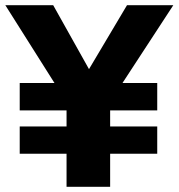

<svg xmlns="http://www.w3.org/2000/svg" viewBox="-20 -720 688 740"><path d="M236.5 0V-127.5H56V-232.5H236.5V-294.5H56V-400H190L0.5 -700H185L323 -453.5L469.5 -700H648L452 -400H586V-294.5H404.5V-232.5H586V-127.5H404.5V0Z"/></svg>

Font: Geologica Cursive ExtraBold
Style: Regular
Weight: 800
Designer: Sindre Bremnes, Frode Helland
Foundry: Monokrom Skriftforlag AS
Version: Version 1.010;gftools[0.9.28]